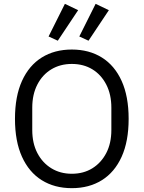

<svg xmlns="http://www.w3.org/2000/svg" viewBox="-20 -968 748 1000"><path d="M354 12Q264 12 197.5 -29.5Q131 -71 94.5 -151.5Q58 -232 58 -349Q58 -466 94.5 -546.5Q131 -627 197.5 -668.5Q264 -710 354 -710Q444 -710 510.5 -668.5Q577 -627 613.5 -546.5Q650 -466 650 -349Q650 -232 613.5 -151.5Q577 -71 510.5 -29.5Q444 12 354 12ZM354 -63Q415 -63 461 -91.5Q507 -120 533.5 -171Q560 -222 560 -291V-407Q560 -476 533.5 -527.5Q507 -579 461 -607Q415 -635 354 -635Q294 -635 247.5 -607Q201 -579 174.5 -527.5Q148 -476 148 -407V-291Q148 -222 174.5 -171Q201 -120 247.5 -91.5Q294 -63 354 -63ZM387 -915 281 -756 233 -778 318 -948ZM547 -915 441 -756 393 -778 478 -948Z"/></svg>

Font: IBM Plex Sans
Style: Regular
Weight: 400
Designer: Mike Abbink, Paul van der Laan, Pieter van Rosmalen
Foundry: Bold Monday
Version: Version 3.201